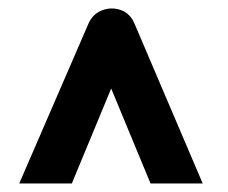

<svg xmlns="http://www.w3.org/2000/svg" viewBox="-20 -546 534 449"><path d="M332 -117 240 -339 148 -117H25L187 -491Q197 -513.5 218.5 -521.8Q240 -530 261.8 -522.8Q283.5 -515.5 294 -492L454 -117Z"/></svg>

Font: Public Sans Black
Style: Regular
Weight: 900
Designer: The Public Sans Project Authors: Dan O. Williams and USWDS (Libre Franklin designed by Pablo Impallari and Rodrigo Fuenz
Version: Version 1.007